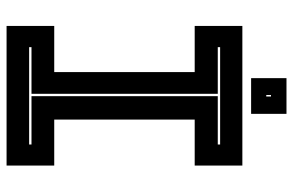

<svg xmlns="http://www.w3.org/2000/svg" viewBox="-170 -700 871 570"><g transform="rotate(90 265.0 -415.5)"><path d="M57.5 0V-141.5H194.5V-558.5H57.5V-700H472V-558.5H335.5V-141.5H472V0ZM120.5 -67H409.5V-74H266V-627H409.5V-634H120.5V-627H259V-74H120.5ZM212.5 -726V-831H318.5V-726ZM262.5 -771H267V-785H262.5Z"/></g></svg>

Font: Tourney Thin ExtraBold
Style: Regular
Weight: 800
Version: Version 1.015